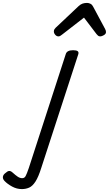

<svg xmlns="http://www.w3.org/2000/svg" viewBox="-284 -860 748 1319"><path d="M-134 439Q-169 439 -201 421.5Q-233 404 -253 383Q-266 369 -264 354.5Q-262 340 -247 329Q-232 315 -221 314.5Q-210 314 -198 325Q-177 344 -162 354Q-147 364 -131 364Q-116 364 -108 349.5Q-100 335 -86 294L168 -489Q172 -502 184.5 -508.5Q197 -515 218 -515Q241 -515 249.5 -508.5Q258 -502 254 -488L0 292Q-20 356 -40.5 387.5Q-61 419 -84 429Q-107 439 -134 439ZM118 -610Q105 -610 95.5 -621Q86 -632 86 -644Q86 -653 90 -659Q94 -665 98 -669L256 -818Q270 -831 284 -835.5Q298 -840 314 -840Q327 -840 338.5 -833.5Q350 -827 356 -814L438 -661Q442 -654 443 -649Q444 -644 444 -639Q444 -627 429.5 -618.5Q415 -610 405 -610Q395 -610 389.5 -615Q384 -620 379 -626L293 -739L146 -625Q140 -621 133 -615.5Q126 -610 118 -610Z"/></svg>

Font: Playwrite DE LA
Style: Regular
Weight: 400
Designer: Veronika Burian, José Scaglione
Foundry: TypeTogether
Version: Version 1.002